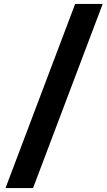

<svg xmlns="http://www.w3.org/2000/svg" viewBox="-20 -795 542 976"><path d="M8 161 362 -775H502L148 161Z"/></svg>

Font: Inclusive Sans
Style: Regular
Weight: 400
Designer: Olivia King
Foundry: Olivia King
Version: Version 2.004